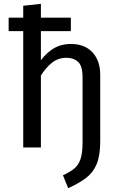

<svg xmlns="http://www.w3.org/2000/svg" viewBox="-20 -768 632 1000"><path d="M410 -127H502V-32Q502 42 483.5 86.5Q465 131 428 159Q391 187 335 212L308 145Q343 129 365.5 111Q388 93 399 61.5Q410 30 410 -26ZM25 -676H349V-606H104H25ZM101 -738 193 -748V0H101ZM349 -539Q421 -539 461.5 -495.5Q502 -452 502 -378V-100H410V-365Q410 -424 387 -445.5Q364 -467 326 -467Q283 -467 251 -441.5Q219 -416 193 -375L177 -430Q206 -479 249 -509Q292 -539 349 -539Z"/></svg>

Font: Fira Sans Variable
Style: Regular
Weight: 400
Designer: Carrois Corporate & Edenspiekermann AG
Foundry: Carrois Corporate GbR & Edenspiekermann AG
Version: Version 4.202